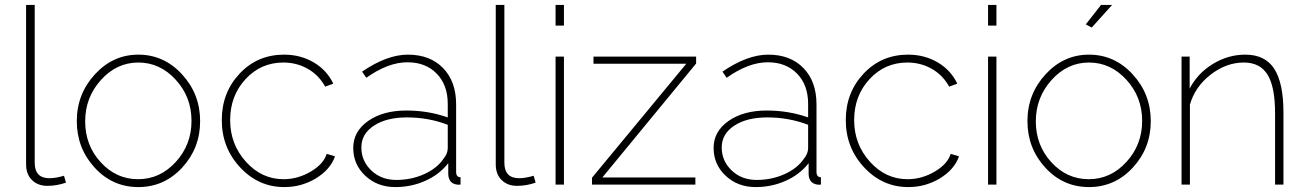

<svg xmlns="http://www.w3.org/2000/svg" viewBox="-20 -750 5309 780"><path d="M86 -730H121V-89Q121 -26 181 -26Q206 -26 240 -36L248 -8Q211 5 172 5Q134 5 110 -18.5Q86 -42 86 -82Z M542 -528Q646 -528 719.5 -448Q793 -368 793 -258Q793 -148 720 -69Q647 10 542 10Q437 10 364.5 -69Q292 -148 292 -258Q292 -368 365.5 -448Q439 -528 542 -528ZM389 -91Q452 -22 541 -22Q630 -22 694 -92Q758 -162 758 -259Q758 -356 694 -426Q630 -496 542 -496Q454 -496 390 -425Q326 -354 326 -257Q326 -160 389 -91Z M1135 10Q1030 10 955.5 -70Q881 -150 881 -262Q881 -374 953.5 -451Q1026 -528 1134 -528Q1201 -528 1254.5 -496.5Q1308 -465 1334 -410L1301 -398Q1276 -444 1231 -470Q1186 -496 1131 -496Q1040 -496 977.5 -428.5Q915 -361 915 -262Q915 -164 979 -93Q1043 -22 1132 -22Q1190 -22 1242.5 -53Q1295 -84 1307 -125L1341 -115Q1322 -61 1263.5 -25.5Q1205 10 1135 10Z M1631 -301Q1720 -301 1799 -273V-328Q1799 -405 1754 -451Q1709 -497 1635 -497Q1557 -497 1468 -434L1451 -459Q1552 -528 1637 -528Q1727 -528 1780 -473.5Q1833 -419 1833 -326V-52Q1833 -30 1851 -30V0Q1837 1 1832 -1Q1803 -7 1801 -42V-87Q1765 -41 1708 -15.5Q1651 10 1586 10Q1513 10 1464 -36Q1415 -82 1415 -149Q1415 -216 1475.5 -258.5Q1536 -301 1631 -301ZM1781 -104Q1799 -126 1799 -148V-243Q1721 -273 1633 -273Q1550 -273 1499 -239.5Q1448 -206 1448 -151Q1448 -96 1488.5 -57.5Q1529 -19 1590 -19Q1651 -19 1703 -42.5Q1755 -66 1781 -104Z M1994 -730H2029V-89Q2029 -26 2089 -26Q2114 -26 2148 -36L2156 -8Q2119 5 2080 5Q2042 5 2018 -18.5Q1994 -42 1994 -82Z M2237 -646V-730H2271V-646ZM2237 0V-520H2271V0Z M2385 -28 2768 -491H2391V-520H2808V-492L2427 -29H2805V0H2385Z M3095 -301Q3184 -301 3263 -273V-328Q3263 -405 3218 -451Q3173 -497 3099 -497Q3021 -497 2932 -434L2915 -459Q3016 -528 3101 -528Q3191 -528 3244 -473.5Q3297 -419 3297 -326V-52Q3297 -30 3315 -30V0Q3301 1 3296 -1Q3267 -7 3265 -42V-87Q3229 -41 3172 -15.5Q3115 10 3050 10Q2977 10 2928 -36Q2879 -82 2879 -149Q2879 -216 2939.5 -258.5Q3000 -301 3095 -301ZM3245 -104Q3263 -126 3263 -148V-243Q3185 -273 3097 -273Q3014 -273 2963 -239.5Q2912 -206 2912 -151Q2912 -96 2952.5 -57.5Q2993 -19 3054 -19Q3115 -19 3167 -42.5Q3219 -66 3245 -104Z M3670 10Q3565 10 3490.5 -70Q3416 -150 3416 -262Q3416 -374 3488.5 -451Q3561 -528 3669 -528Q3736 -528 3789.5 -496.5Q3843 -465 3869 -410L3836 -398Q3811 -444 3766 -470Q3721 -496 3666 -496Q3575 -496 3512.5 -428.5Q3450 -361 3450 -262Q3450 -164 3514 -93Q3578 -22 3667 -22Q3725 -22 3777.5 -53Q3830 -84 3842 -125L3876 -115Q3857 -61 3798.5 -25.5Q3740 10 3670 10Z M3994 -646V-730H4028V-646ZM3994 0V-520H4028V0Z M4415 -638 4391 -651 4453 -730H4498ZM4404 -528Q4508 -528 4581.5 -448Q4655 -368 4655 -258Q4655 -148 4582 -69Q4509 10 4404 10Q4299 10 4226.5 -69Q4154 -148 4154 -258Q4154 -368 4227.5 -448Q4301 -528 4404 -528ZM4251 -91Q4314 -22 4403 -22Q4492 -22 4556 -92Q4620 -162 4620 -259Q4620 -356 4556 -426Q4492 -496 4404 -496Q4316 -496 4252 -425Q4188 -354 4188 -257Q4188 -160 4251 -91Z M5194 0H5160V-290Q5160 -397 5129.5 -446.5Q5099 -496 5033 -496Q4962 -496 4898.5 -447Q4835 -398 4814 -325V0H4780V-520H4813V-390Q4845 -452 4907 -490Q4969 -528 5039 -528Q5120 -528 5157 -470Q5194 -412 5194 -294Z"/></svg>

Font: Raleway-v4020 ExtraLight
Style: Regular
Weight: 275
Designer: Matt McInerney, Pablo Impallari, Rodrigo Fuenzalida
Foundry: Matt McInerney, Pablo Impallari, Rodrigo Fuenzalida
Version: Version 4.020;PS 004.020;hotconv 1.0.88;makeotf.lib2.5.64775